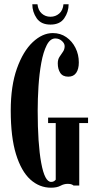

<svg xmlns="http://www.w3.org/2000/svg" viewBox="-20 -864 445 894"><path d="M217.5 10Q163.5 10 121.2 -28.2Q79 -66.5 54.5 -146Q30 -225.5 30 -349Q30 -464.5 58.8 -545Q87.5 -625.5 132.5 -667.8Q177.5 -710 226 -710Q261.5 -710 288.8 -691Q316 -672 331.5 -641Q347 -610 347 -573.5Q347 -542.5 334.8 -524.8Q322.5 -507 298 -507Q272 -507 260.5 -524.8Q249 -542.5 249 -569Q249 -587 257 -599.2Q265 -611.5 273 -622.8Q281 -634 281 -649Q281 -662 268 -673.5Q255 -685 237.5 -685Q213.5 -685 197.5 -653.5Q181.5 -622 172.2 -571.2Q163 -520.5 159.2 -461.8Q155.5 -403 155.5 -349Q155.5 -195 171.8 -106Q188 -17 218 -17Q226.5 -17 231.8 -20.5Q237 -24 239.5 -27.5V-291H204V-316.5H390V-291H349V0H322.5Q321.5 -1.5 315 -4.8Q308.5 -8 295.5 -8Q278 -8 261.5 1Q245 10 217.5 10ZM215 -749.5Q171 -749.5 150.8 -779Q130.5 -808.5 130.5 -844H154.5Q157.5 -816 174.5 -801Q191.5 -786 215 -786Q238.5 -786 255.8 -801Q273 -816 275.5 -844H299.5Q299.5 -808.5 279.2 -779Q259 -749.5 215 -749.5Z"/></svg>

Font: Imbue 50pt
Style: Bold
Weight: 700
Designer: Tyler Finck
Foundry: Etcetera Type Company
Version: Version 1.102; ttfautohint (v1.8.3)